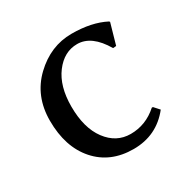

<svg xmlns="http://www.w3.org/2000/svg" viewBox="-111 -543 651 658"><g transform="rotate(-30 214.5 -214.5)"><path d="M250 -398.9Q198.2 -398.9 162.1 -351.1Q126 -303.2 126 -223.1Q126 -138.2 162.6 -89.1Q199.2 -40 255.9 -40Q315.9 -40 362.8 -82H367.2L386.2 -61Q330.1 9.8 238.8 9.8Q147 9.8 92.5 -52Q38.1 -113.8 38.1 -217.8Q38.1 -314.9 103 -377Q168 -439 251 -439Q330.1 -439 383.8 -411.1L386.2 -408.2L362.8 -326.2L350.1 -325.2Q307.1 -398.9 250 -398.9Z"/></g></svg>

Font: Biolilbert
Style: Regular
Weight: 400
Designer: Philipp H. Poll
Foundry: Philipp H. Poll
Version: Version 1.1.0